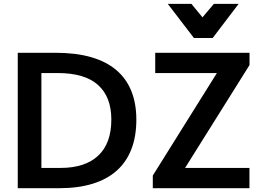

<svg xmlns="http://www.w3.org/2000/svg" viewBox="-20 -988 1394 1008"><path d="M998 -788.6 860.8 -967.8H984.9L1043 -897L1103 -967.8H1232.9L1096.7 -788.6ZM782.2 0V-66.4L1118.7 -604.5H794.9V-710.9H1290V-646.5L951.7 -106.4H1289.6V0ZM73.2 0V-710.9H271.5Q378.4 -710.9 458 -688Q537.6 -665 590.3 -620.4Q643.1 -575.7 669.4 -510.3Q695.8 -444.8 695.8 -359.9Q695.8 -272 669.7 -204.6Q643.6 -137.2 592.5 -91.8Q541.5 -46.4 465.8 -23.2Q390.1 0 291.5 0ZM197.3 -106.4H297.9Q426.8 -106.4 495.6 -170.9Q564.5 -235.4 564.5 -360.4Q564.5 -479 494.9 -541.7Q425.3 -604.5 282.7 -604.5H197.3Z"/></svg>

Font: Ride
Style: Bold
Weight: 700
Version: Version 3.000